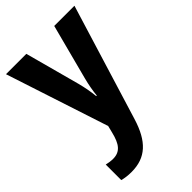

<svg xmlns="http://www.w3.org/2000/svg" viewBox="-235 -629 954 954"><g transform="rotate(-45 242.0 -152.5)"><path d="M2 -545 179 -4 170 32C154 99 130 129 81 129C65 129 48 126 35 123V232C53 237 74 240 100 240C200 240 259 185 296 64L483 -545H341L265 -255C255 -217 249 -182 246 -151H242C239 -185 232 -221 223 -256L145 -545Z"/></g></svg>

Font: Noto Sans Display SemiCondensed
Style: Bold
Weight: 700
Width: 4
Designer: Monotype Design Team
Foundry: Monotype Imaging Inc.
Version: Version 1.900